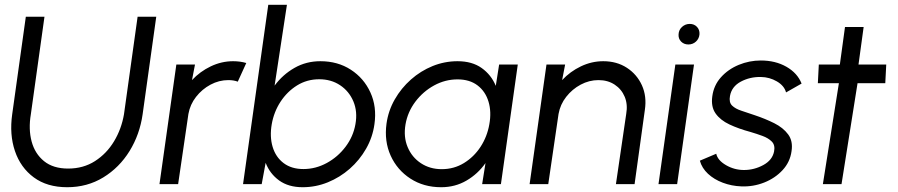

<svg xmlns="http://www.w3.org/2000/svg" viewBox="-20 -770 3756 803"><path d="M261 13Q177 13 121.5 -28Q66 -69 42.5 -138.2Q19 -207.5 31 -292L88 -700H166L109 -292Q98.5 -230 112.2 -178.5Q126 -127 164.2 -96Q202.5 -65 265 -65Q328.5 -65 377.2 -96.2Q426 -127.5 457 -179Q488 -230.5 498.5 -292L555.5 -700H633.5L576.5 -292Q564.5 -207.5 521.8 -138.2Q479 -69 412 -28Q345 13 261 13Z M647 0 717.5 -500H795.5L783 -435Q816.5 -471 861.5 -492.5Q906.5 -514 955 -514Q984.5 -514 1010 -506.5L974.5 -428.5Q957 -435 935 -435Q896 -435 860.5 -416Q825 -397 800 -365Q775 -333 768 -293.5L725 0Z M1320 -514Q1392.5 -514 1447.2 -478.5Q1502 -443 1529.2 -383.2Q1556.5 -323.5 1546 -250.5Q1538.5 -196 1511.2 -148.2Q1484 -100.5 1442.8 -64.2Q1401.5 -28 1351 -7.5Q1300.5 13 1246 13Q1186.5 13 1147.5 -15.2Q1108.5 -43.5 1091 -89L1074.5 0H996.5L1102 -750H1180L1128.5 -412Q1162.5 -458 1211.5 -486Q1260.5 -514 1320 -514ZM1249 -63Q1300 -63 1346.5 -88.2Q1393 -113.5 1425.2 -156.2Q1457.5 -199 1466.5 -250.5Q1476 -303 1458 -345.8Q1440 -388.5 1402.5 -413.5Q1365 -438.5 1315 -438.5Q1264 -438.5 1222.5 -412.8Q1181 -387 1153.2 -344.5Q1125.5 -302 1116.5 -250.5Q1107.5 -198.5 1120.2 -155.8Q1133 -113 1166 -88Q1199 -63 1249 -63Z M2067.5 -500H2145.5L2075 0H1996.5L2010.5 -88Q1978.5 -42.5 1931 -14.8Q1883.5 13 1825 13Q1752 13 1696.5 -23Q1641 -59 1613.8 -119.2Q1586.5 -179.5 1596.5 -253Q1604 -307 1631 -354.2Q1658 -401.5 1698.8 -437.5Q1739.5 -473.5 1789.5 -493.8Q1839.5 -514 1893.5 -514Q1954.5 -514 1994.5 -485.5Q2034.5 -457 2053.5 -411ZM1827.5 -62.5Q1878.5 -62.5 1920.2 -88Q1962 -113.5 1989.8 -156Q2017.5 -198.5 2026.5 -250Q2036 -302.5 2023 -345.2Q2010 -388 1977 -413Q1944 -438 1893.5 -438Q1842 -438 1795.8 -412.8Q1749.5 -387.5 1717.2 -344.8Q1685 -302 1676 -250Q1667 -197.5 1684.8 -155Q1702.5 -112.5 1740.2 -87.5Q1778 -62.5 1827.5 -62.5Z M2677 -310.5 2634 0H2556L2599 -293.5Q2606 -333 2592.8 -365Q2579.5 -397 2550.8 -416Q2522 -435 2483 -435Q2444 -435 2408.5 -416Q2373 -397 2348 -365Q2323 -333 2316 -293.5L2273 0H2195L2265.5 -500H2343.5L2331 -435Q2364.5 -471 2409.5 -492.5Q2454.5 -514 2503 -514Q2559.5 -514 2601.8 -486.5Q2644 -459 2664.8 -413Q2685.5 -367 2677 -310.5Z M2804.5 -500H2882.5L2812 0H2734ZM2859 -584Q2840.5 -584 2828.5 -596.2Q2816.5 -608.5 2818 -627Q2819 -645.5 2832.8 -657.8Q2846.5 -670 2865 -670Q2883 -670 2894.8 -657.8Q2906.5 -645.5 2905.5 -627Q2904 -608.5 2890.8 -596.2Q2877.5 -584 2859 -584Z M3080.5 9.5Q3039.5 8 3003 -5.8Q2966.5 -19.5 2941 -43.2Q2915.5 -67 2907 -98L2975.5 -127Q2981.5 -99.5 3016.5 -79.2Q3051.5 -59 3091.5 -59Q3134.5 -59 3172.5 -79.8Q3210.5 -100.5 3217.5 -137Q3222.5 -163 3208 -177.8Q3193.5 -192.5 3169 -201.5Q3144.5 -210.5 3119 -218Q3069 -231.5 3030.8 -249.5Q2992.5 -267.5 2972.8 -295.5Q2953 -323.5 2959 -367Q2965 -413 2995.2 -446.8Q3025.5 -480.5 3069.8 -498.8Q3114 -517 3162 -517Q3223 -517 3269 -490.8Q3315 -464.5 3332.5 -420.5L3267.5 -383.5Q3260 -411.5 3229.2 -429.5Q3198.5 -447.5 3162.5 -448Q3116.5 -449 3078.2 -428.5Q3040 -408 3033 -368.5Q3028 -342 3041.8 -328.5Q3055.5 -315 3081 -306.8Q3106.5 -298.5 3137 -288Q3180.5 -273.5 3218 -254.8Q3255.5 -236 3276.2 -208Q3297 -180 3290.5 -138Q3284.5 -92.5 3253 -58.5Q3221.5 -24.5 3175.8 -6.5Q3130 11.5 3080.5 9.5Z M3682.5 -422H3566.5L3499.5 0H3421.5L3488.5 -422H3400.5L3404.5 -500H3492.5L3514 -657H3592L3570.5 -500H3686.5Z"/></svg>

Font: Urbanist
Style: Italic
Weight: 400
Italic angle: -8°
Designer: Corey Hu
Foundry: Corey Hu
Version: Version 1.330; ttfautohint (v1.8.4.7-5d5b)